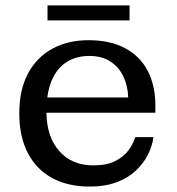

<svg xmlns="http://www.w3.org/2000/svg" viewBox="-20 -675 650 707"><path d="M309 12Q231 12 173 -19Q115 -50 83 -110.5Q51 -171 51 -258Q51 -344 83 -404Q115 -464 172.5 -495.5Q230 -527 306 -527L309 -469Q260 -469 224.5 -446Q189 -423 170 -377.5Q151 -332 151 -264Q151 -173 197.5 -119.5Q244 -66 324 -66Q373 -66 404.5 -82Q436 -98 453.5 -122Q471 -146 478 -170H545Q541 -138 525 -106Q509 -74 480.5 -47Q452 -20 409.5 -4Q367 12 309 12ZM99 -260V-316H452L552 -288V-260ZM452 -316Q451 -358 434.5 -393Q418 -428 386.5 -448.5Q355 -469 309 -469L306 -527Q386 -527 441.5 -497Q497 -467 524.5 -413Q552 -359 552 -288ZM155 -600V-655H457V-600Z"/></svg>

Font: Montagu Slab 24pt
Style: Regular
Weight: 400
Designer: Florian Karsten
Foundry: Florian Karsten
Version: Version 1.000